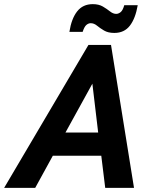

<svg xmlns="http://www.w3.org/2000/svg" viewBox="-77 -907 730 927"><path d="M-57 0 350 -690H459L570 0H431L412 -155H178L93 0ZM239 -267H397L369 -503ZM258 -753Q268 -817 295.5 -852Q323 -887 371 -887Q400 -887 419.5 -875.5Q439 -864 454 -852Q469 -840 484 -840Q495 -840 505.5 -848.5Q516 -857 523 -882H588Q577 -818 550 -783Q523 -748 475 -748Q445 -748 425.5 -759.5Q406 -771 391.5 -783Q377 -795 361 -795Q350 -795 340 -786.5Q330 -778 322 -753Z"/></svg>

Font: Radio Canada SemiBold
Style: Italic
Weight: 600
Italic angle: -12°
Designer: Charles Daoud, Etienne Aubert Bonn, Alexandre Saumier Demers, Jacques Le Bailly
Foundry: Radio-Canada
Version: Version 2.104; ttfautohint (v1.8.4.7-5d5b);gftools[0.9.28.de